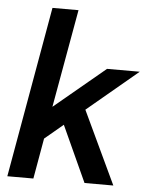

<svg xmlns="http://www.w3.org/2000/svg" viewBox="-53 -786 647 830"><g transform="rotate(5 270.5 -371.0)"><path d="M321 -316 470 0H345L234 -243L154 -176L123 0H10L141 -742H254L178 -316L399 -500H541Z"/></g></svg>

Font: Sarabun SemiBold
Style: Italic
Weight: 600
Italic angle: -10°
Designer: Suppakit Chalermlarp | Katatrad Co.,Ltd.
Foundry: Cadson Demak Co.,Ltd.
Version: Version 1.000; ttfautohint (v1.6)